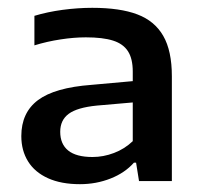

<svg xmlns="http://www.w3.org/2000/svg" viewBox="-20 -768 515 491"><path d="M419.5 -573V-305H335.5L328 -352H322.5Q299.5 -326 262.8 -311.5Q226 -297 184.5 -297Q136.5 -297 102.8 -312.2Q69 -327.5 51.8 -355.2Q34.5 -383 34.5 -420Q34.5 -480 77.2 -512Q120 -544 214 -551L319.5 -560.5V-585Q319.5 -618 307.2 -637Q295 -656 269 -664.2Q243 -672.5 199.5 -672.5Q169 -672.5 134.8 -667.2Q100.5 -662 68 -652V-727.5Q101 -737.5 140 -742.8Q179 -748 216 -748Q287 -748 331.2 -731.2Q375.5 -714.5 397.5 -676.2Q419.5 -638 419.5 -573ZM319.5 -407V-506L227.5 -498Q177.5 -493 155.8 -477Q134 -461 134 -431Q134 -399.5 154.5 -383Q175 -366.5 216.5 -366.5Q244.5 -366.5 271.5 -376.8Q298.5 -387 319.5 -407Z"/></svg>

Font: Encode Sans Semi Expanded Medium
Style: Regular
Weight: 500
Width: 6
Designer: Multiple Designers
Foundry: Impallari Type
Version: Version 2.000